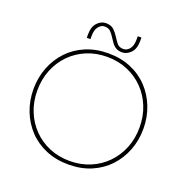

<svg xmlns="http://www.w3.org/2000/svg" viewBox="-153 -1024 1145 1179"><g transform="rotate(20 419.0 -434.5)"><path d="M419 13Q338 13 271.5 -15Q205 -43 158 -93Q111 -143 85.5 -209Q60 -275 60 -350Q60 -425 85.5 -491Q111 -557 158 -607Q205 -657 271.5 -685Q338 -713 419 -713Q501 -713 567 -685Q633 -657 680 -607Q727 -557 752.5 -491Q778 -425 778 -350Q778 -275 752.5 -209Q727 -143 680 -93Q633 -43 567 -15Q501 13 419 13ZM419 -10Q491 -10 552 -35.5Q613 -61 658 -107Q703 -153 728 -215Q753 -277 753 -350Q753 -423 728 -485Q703 -547 658 -593Q613 -639 552 -664.5Q491 -690 419 -690Q347 -690 286 -664.5Q225 -639 180 -593Q135 -547 110 -485Q85 -423 85 -350Q85 -277 110 -215Q135 -153 180 -107Q225 -61 286 -35.5Q347 -10 419 -10ZM494 -747Q468 -747 451.5 -757.5Q435 -768 424.5 -783.5Q414 -799 404 -814Q393 -832 379 -846Q365 -860 340 -860Q318 -860 301 -839Q284 -818 284 -779V-757H260V-779Q260 -830 285 -856Q310 -882 340 -882Q375 -882 393.5 -864Q412 -846 425 -825Q438 -804 452 -786.5Q466 -769 494 -769Q517 -769 534 -790Q551 -811 551 -851V-873H575V-851Q575 -799 549.5 -773Q524 -747 494 -747Z"/></g></svg>

Font: MuseoModerno Thin Thin
Style: Regular
Weight: 250
Version: Version 1.003